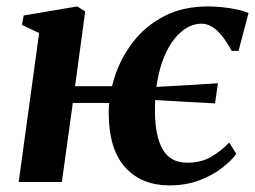

<svg xmlns="http://www.w3.org/2000/svg" viewBox="-20 -565 792 596"><path d="M38 0 101.5 -462.5 48 -487.5 53.5 -517 220 -545 244.5 -529.5 213 -297.5H372.5L359 -245.5H206L172 0ZM506 10.5Q420 10.5 369.2 -45Q318.5 -100.5 317.5 -210Q317 -267.5 336 -326.5Q355 -385.5 393.5 -435.2Q432 -485 490 -515Q548 -545 625.5 -545Q645.5 -545 668.8 -542.8Q692 -540.5 713.8 -536Q735.5 -531.5 751.5 -524.5L720.5 -407H699Q683.5 -436 668.2 -454.8Q653 -473.5 637.2 -482.5Q621.5 -491.5 605 -491.5Q582.5 -491.5 561.2 -479.5Q540 -467.5 521.5 -444.5Q503 -421.5 489.2 -388Q475.5 -354.5 468 -311.5Q460.5 -268.5 461 -216Q462 -140 485.8 -100Q509.5 -60 561 -60Q605 -60 636 -78.5Q667 -97 691.5 -122.5L713.5 -87.5Q698.5 -66.5 669 -43.5Q639.5 -20.5 598 -5Q556.5 10.5 506 10.5ZM647.5 -244Q595.5 -246.5 543 -249.8Q490.5 -253 428 -256.5L426 -293Q467 -295.5 505.2 -297.5Q543.5 -299.5 580.8 -301.8Q618 -304 656.5 -306.5Z"/></svg>

Font: Merriweather 72pt
Style: Bold Italic
Weight: 700
Italic angle: -7.8°
Version: Version 2.101